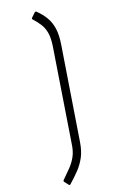

<svg xmlns="http://www.w3.org/2000/svg" viewBox="-162 -741 570 927"><g transform="rotate(-20 122.5 -277.5)"><path d="M21 142 4 120Q3 118 3 116Q3 114 5 112Q28 89 48 69Q68 49 82.5 23Q97 -3 102 -42L177 -514Q183 -554 178.5 -580.5Q174 -607 161.5 -627Q149 -647 129 -669Q126 -673 130 -677L152 -698Q154 -699 155 -699Q156 -699 159 -698Q186 -672 201 -645.5Q216 -619 220.5 -586.5Q225 -554 218 -509L142 -33Q135 10 119.5 39Q104 68 81.5 92Q59 116 29 142Q24 146 21 142Z"/></g></svg>

Font: Sofia Sans Semi Condensed ExtraLight
Style: Italic
Weight: 250
Italic angle: -9°
Version: Version 4.100